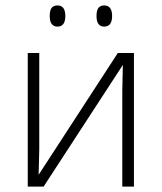

<svg xmlns="http://www.w3.org/2000/svg" viewBox="-20 -689 597 709"><path d="M125 -493.2V-136.7L122.6 -43.5L415 -493.2H474.6V0H431.6V-354L433.6 -449.2L141.1 0H82.5V-493.2ZM163.6 -629.9Q163.6 -650.9 170.7 -659.9Q177.7 -668.9 192.4 -668.9Q221.2 -668.9 221.2 -629.9Q221.2 -590.8 192.4 -590.8Q163.6 -590.8 163.6 -629.9ZM336.4 -629.9Q336.4 -650.9 343.5 -659.9Q350.6 -668.9 364.7 -668.9Q394 -668.9 394 -629.9Q394 -590.8 364.7 -590.8Q336.4 -590.8 336.4 -629.9Z"/></svg>

Font: Bpm'online Open Sans Light
Style: Regular
Weight: 300
Foundry: Ascender Corporation
Version: Version 1.10